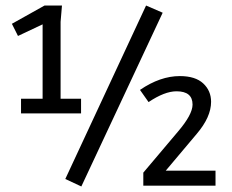

<svg xmlns="http://www.w3.org/2000/svg" viewBox="-20 -671 840 694"><path d="M56 -314H134V-583L45 -541L23 -585L141 -651H204L199 -592V-314H273V-261H56ZM274 3 216 -24 508 -651 568 -625ZM517 -302 486 -346Q559 -396 630 -396Q686 -396 714.5 -369.5Q743 -343 743 -303Q743 -248 691 -187L579 -54H759V0H498V-47L623 -195Q676 -257 676 -293Q676 -341 618 -341Q575 -341 517 -302Z"/></svg>

Font: BreeCF
Style: Light
Weight: 300
Designer: Veronika Burian, Jos Scaglione
Foundry: TypeTogether
Version: Version 0.0.2